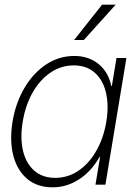

<svg xmlns="http://www.w3.org/2000/svg" viewBox="-20 -781 577 812"><path d="M202.6 11.2Q136.7 11.2 94.5 -24.9Q52.2 -61 36.1 -123.8Q20 -186.5 33.2 -267.1Q46.4 -346.7 83.5 -409.4Q120.6 -472.2 175 -508.3Q229.5 -544.4 294.4 -544.4Q354.5 -544.4 396.2 -510.7Q438 -477.1 450.7 -417.5H453.1L472.7 -535.6H514.6L425.8 0H383.8L403.3 -117.2H400.9Q367.2 -57.1 314.9 -22.9Q262.7 11.2 202.6 11.2ZM213.4 -28.8Q268.1 -28.8 312.7 -59.6Q357.4 -90.3 387.9 -144.3Q418.5 -198.2 429.7 -267.1Q440.9 -335.4 428.2 -389.2Q415.5 -442.9 380.9 -473.6Q346.2 -504.4 292 -504.4Q238.8 -504.4 194.1 -474.4Q149.4 -444.3 118.7 -390.9Q87.9 -337.4 76.2 -267.1Q64.5 -196.8 77.4 -143.1Q90.3 -89.4 125 -59.1Q159.7 -28.8 213.4 -28.8ZM293.5 -611.8 411.6 -761.2H469.2L334.5 -611.8Z"/></svg>

Font: Inter Display Extra Light
Style: Italic
Weight: 200
Italic angle: -9.39999°
Designer: Rasmus Andersson
Foundry: rsms
Version: Version 4.000;git-4fc901f